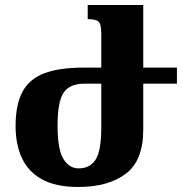

<svg xmlns="http://www.w3.org/2000/svg" viewBox="-20 -734 728 764"><path d="M291 10Q202 10 147 -20.5Q92 -51 67 -105.5Q42 -160 42 -232Q42 -318 69.5 -369Q97 -420 156.5 -442.5Q216 -465 313 -465H383V-599Q383 -640 371 -649Q359 -658 329 -658V-714H550V-465H684V-401H550V-218Q550 -95 480.5 -42.5Q411 10 291 10ZM293 -64Q338 -64 360.5 -99Q383 -134 383 -227V-401H315Q257 -401 233 -365Q209 -329 209 -234Q209 -140 232 -102Q255 -64 293 -64Z"/></svg>

Font: Noto Serif Armenian ExtraCondensed Black
Style: Regular
Weight: 900
Width: 2
Designer: Monotype Design Team
Foundry: Monotype Imaging Inc.
Version: Version 2.008; ttfautohint (v1.8.4.7-5d5b)